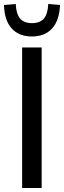

<svg xmlns="http://www.w3.org/2000/svg" viewBox="-33 -943 321 963"><path d="M78 0V-705H176V0ZM127 -760Q62 -760 25.5 -800.5Q-11 -841 -13 -918L46 -923Q48 -874 67.5 -850.5Q87 -827 127 -827Q168 -827 187.5 -850.5Q207 -874 209 -923L268 -918Q265 -841 228.5 -800.5Q192 -760 127 -760Z"/></svg>

Font: Nunito Sans 10pt Condensed SemiBold
Style: Regular
Weight: 600
Width: 3
Designer: Vernon Adams
Foundry: Vernon Adams
Version: Version 3.101;gftools[0.9.27]